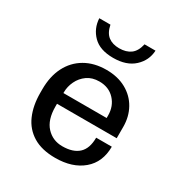

<svg xmlns="http://www.w3.org/2000/svg" viewBox="-173 -862 947 1000"><g transform="rotate(30 300.0 -362.5)"><path d="M300 10Q219 10 166.5 -22Q114 -54 89 -111.5Q64 -169 64 -245V-266Q64 -344 93 -401Q122 -458 176 -489.5Q230 -521 304 -521Q372 -521 422.5 -493Q473 -465 500 -416.5Q527 -368 527 -307V-239H168V-222Q168 -143 206 -102Q244 -61 302 -61Q366 -61 399.5 -92Q433 -123 433 -188H527Q527 -95 465 -42.5Q403 10 300 10ZM169 -304H429V-319Q429 -375 394 -412.5Q359 -450 302 -450Q259 -450 229.5 -429Q200 -408 184.5 -375.5Q169 -343 169 -309ZM301 -592Q221 -592 180 -633.5Q139 -675 136 -735H203Q212 -690 237.5 -670.5Q263 -651 303 -651Q345 -651 371.5 -670.5Q398 -690 408 -735H474Q471 -675 426 -633.5Q381 -592 301 -592Z"/></g></svg>

Font: Chivo Mono
Style: Regular
Weight: 400
Monospace: yes
Designer: Hector Gatti
Foundry: Omnibus-Type
Version: Version 1.008; ttfautohint (v1.8.4.7-5d5b)